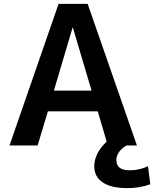

<svg xmlns="http://www.w3.org/2000/svg" viewBox="-20 -750 795 990"><path d="M356 -607H354L258 -283H452ZM484 -176H227L174 0H29L282 -730H432L686 0H632Q580 32 580 76Q580 128 648 128Q700 128 743 107L755 200Q701 220 638 220Q553 220 509.5 190.5Q466 161 466 108Q466 41 530 -20Z"/></svg>

Font: Mplus 1p Bold
Style: Bold
Weight: 700
Version: Version 1.061